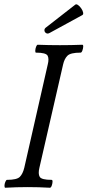

<svg xmlns="http://www.w3.org/2000/svg" viewBox="-20 -878 411 901"><path d="M5 3Q1 3 1 -6Q1 -15 5 -24.5Q9 -34 13 -34Q59 -34 73 -48Q87 -62 94 -91L204 -575Q211 -602 203.5 -616.5Q196 -631 149 -631Q145 -631 145.5 -640.5Q146 -650 149.5 -659Q153 -668 157 -668Q183 -667 209.5 -666.5Q236 -666 261 -666Q287 -666 313.5 -666.5Q340 -667 366 -668Q371 -668 370.5 -659Q370 -650 366.5 -640.5Q363 -631 358 -631Q311 -631 296.5 -616.5Q282 -602 276 -575L165 -91Q158 -62 166.5 -48Q175 -34 222 -34Q227 -34 226.5 -24.5Q226 -15 222.5 -6Q219 3 214 3Q162 0 110 0Q58 0 5 3ZM214 -724Q204 -718 196.5 -722.5Q189 -727 188.5 -735.5Q188 -744 197 -750L333 -856Q338 -860 346 -854.5Q354 -849 361 -839Q368 -829 370 -819.5Q372 -810 366 -807Z"/></svg>

Font: Junicode Two Beta Condensed
Style: Italic
Weight: 400
Width: 3
Italic angle: -9°
Version: Version 1.053; ttfautohint (v1.8.4)